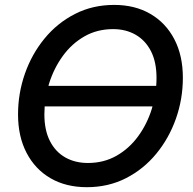

<svg xmlns="http://www.w3.org/2000/svg" viewBox="-20 -759 793 790"><path d="M640.6 -405.8 628.9 -321.3H138.7L150.4 -405.8ZM337.4 11.2Q251.5 11.2 188 -25.6Q124.5 -62.5 89.4 -129.9Q54.2 -197.3 54.2 -288.1Q54.2 -375 82.5 -455.8Q110.8 -536.6 163.1 -600.3Q215.3 -664.1 288.1 -701.4Q360.8 -738.8 449.7 -738.8Q535.2 -738.8 598.6 -701.9Q662.1 -665 697.3 -597.7Q732.4 -530.3 732.4 -439Q732.4 -351.6 703.9 -270.8Q675.3 -189.9 622.8 -126.2Q570.3 -62.5 497.8 -25.6Q425.3 11.2 337.4 11.2ZM341.8 -88.4Q407.2 -88.4 459.5 -118.2Q511.7 -147.9 548.6 -198.5Q585.4 -249 604.7 -311.3Q624 -373.5 624 -438.5Q624 -503.9 601.1 -548.6Q578.1 -593.3 537.8 -616.2Q497.6 -639.2 445.3 -639.2Q379.4 -639.2 327.1 -609.1Q274.9 -579.1 238.3 -528.6Q201.7 -478 182.1 -415.8Q162.6 -353.5 162.6 -288.6Q162.6 -223.6 185.3 -179Q208 -134.3 248.5 -111.3Q289.1 -88.4 341.8 -88.4Z"/></svg>

Font: Inter 28pt Medium
Style: Italic
Weight: 500
Italic angle: -9.3988°
Designer: Rasmus Andersson
Foundry: rsms
Version: Version 4.001;git-66647c0bb